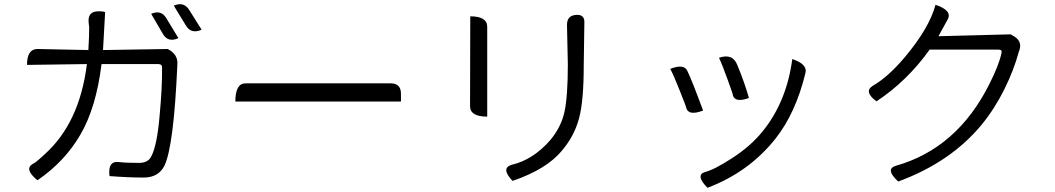

<svg xmlns="http://www.w3.org/2000/svg" viewBox="-20 -826 5040 917"><path d="M702 -760Q750 -781 775 -738L832 -644Q783 -621 758 -664L702 -760ZM810 -799Q858 -820 884 -778L943 -684Q893 -662 868 -704L810 -799ZM450 -772Q483 -772 482 -766Q482 -766 472 -587L781 -592Q832 -566 827 -516Q810 -130 766 -36Q738 22 666 22Q594 22 503 15Q494 -59 548 -52Q580 -48 644 -48Q688 -48 703 -80Q730 -132 742 -270Q755 -409 754 -502Q755 -520 736 -520H465Q439 -311 364 -183Q290 -55 159 35Q94 -18 136 -43Q147 -46 191 -87Q360 -237 395 -520L109 -516Q109 -592 159 -592L402 -587Q406 -653 406 -695L403 -722Q400 -772 450 -772Z M1104 -341Q1104 -428 1153 -428H1846Q1895 -428 1895 -378V-341H1104Z M2737 -755Q2771 -755 2771 -721L2768 -516Q2768 -341 2745 -259Q2723 -177 2665 -108Q2592 -18 2428 38Q2370 -23 2424 -39Q2527 -63 2609 -158Q2660 -219 2676 -292Q2692 -366 2692 -519L2688 -705Q2687 -755 2737 -755ZM2226 -748Q2307 -748 2307 -698V-269Q2225 -269 2225 -319L2226 -748Z M3414 -550Q3480 -573 3502 -514Q3536 -432 3557 -358Q3491 -334 3480 -371Q3484 -366 3457 -441Q3430 -516 3414 -550ZM3764 -544Q3840 -519 3826 -474Q3780 -286 3684 -164Q3557 -4 3359 71Q3300 11 3346 -4Q3391 -15 3477 -71Q3564 -127 3621 -197Q3737 -339 3764 -544ZM3181 -497Q3247 -523 3263 -487Q3284 -444 3338 -298Q3270 -272 3258 -309Q3259 -312 3227 -392Q3195 -473 3181 -497Z M4448 -803Q4530 -776 4506 -733L4462 -653L4807 -662L4824 -652Q4867 -626 4845 -576Q4823 -493 4777 -400Q4731 -307 4668 -230Q4520 -51 4270 41Q4206 -18 4258 -34Q4552 -117 4706 -426Q4751 -515 4763 -572Q4768 -589 4749 -589H4420Q4312 -438 4166 -342Q4104 -388 4148 -416Q4220 -457 4299 -550Q4418 -691 4448 -803Z"/></svg>

Font: Swei Half Moon CJK TC
Style: DemiLight
Weight: 350
Version: Version 2.125